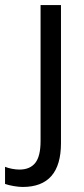

<svg xmlns="http://www.w3.org/2000/svg" viewBox="-76 -522 334 762"><path d="M14 220Q-1 220 -21.5 216.5Q-42 213 -56 208V140Q-44 145 -28 148Q-12 151 1 151Q43 151 64 124.5Q85 98 85 38V-502H166V46Q166 220 14 220Z"/></svg>

Font: Winston
Style: Regular
Weight: 400
Designer: Original fonts by Vernon Adams / Changes by Cristiano Sobral
Foundry: Original fonts by Vernon Adams / Changes by Cristiano Sobral
Version: Version 2.503;July 17, 2020;FontCreator 13.0.0.2655 64-bit